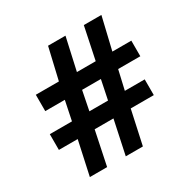

<svg xmlns="http://www.w3.org/2000/svg" viewBox="-168 -926 1082 1088"><g transform="rotate(-30 373.0 -381.5)"><path d="M229 0H116L164 -221H41V-324H186L212 -450H84V-557H235L283 -763H397L350 -552H473L517 -763H632L582 -552H706V-450H561L532 -324H662V-221H511L463 0H351L398 -221H275ZM325 -450 300 -324H422L448 -450Z"/></g></svg>

Font: Open Sauce Two ExtraBold
Style: Regular
Weight: 800
Designer: Alfredo Marco Pradil
Foundry: Creative Sauce Fz LLC
Version: Version 1.477